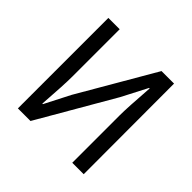

<svg xmlns="http://www.w3.org/2000/svg" viewBox="-164 -820 984 984"><g transform="rotate(45 328.0 -328.0)"><path d="M89.8 0V-655.8H171.9V-314.9Q171.9 -252.9 161.1 -106H165L235.8 -244.1L475.1 -655.8H565.9L566.9 0H483.9V-344.2Q483.9 -398.4 495.1 -549.8H491.2L419.9 -412.1L181.2 0Z"/></g></svg>

Font: Source Sans Pro
Style: Regular
Weight: 400
Designer: Paul D. Hunt
Foundry: Adobe Systems Incorporated
Version: Version 3.006;hotconv 1.0.111;makeotfexe 2.5.65597